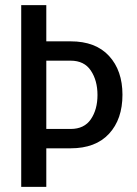

<svg xmlns="http://www.w3.org/2000/svg" viewBox="-20 -731 534 751"><path d="M161.1 -710.9V-569.3H256.3Q354 -569.3 406.5 -512.2Q459 -455.1 459 -360.4Q459 -264.6 406.5 -207.8Q354 -150.9 256.3 -150.9H161.1V0H63V-710.9ZM161.1 -493.7V-226.6H256.3Q309.6 -226.6 335.4 -264.6Q361.3 -302.7 361.3 -359.4Q361.3 -416 335.4 -454.8Q309.6 -493.7 256.3 -493.7Z"/></svg>

Font: Franco
Style: Regular
Weight: 400
Designer: Google
Version: Version 1.200311; 2013